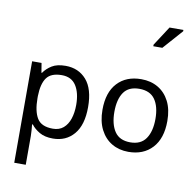

<svg xmlns="http://www.w3.org/2000/svg" viewBox="-119 -1086 1457 1446"><g transform="rotate(10 610.0 -363.0)"><path d="M340 -546Q439 -546 499.5 -477Q560 -408 560 -269Q560 -132 499.5 -61Q439 10 339 10Q277 10 236.5 -13.5Q196 -37 173 -68H167Q169 -51 171 -25Q173 1 173 20V240H85V-536H157L169 -463H173Q197 -498 236 -522Q275 -546 340 -546ZM324 -472Q242 -472 208.5 -426Q175 -380 173 -286V-269Q173 -170 205.5 -116.5Q238 -63 326 -63Q375 -63 406.5 -90Q438 -117 453.5 -163.5Q469 -210 469 -270Q469 -362 433.5 -417Q398 -472 324 -472Z M1166 -269Q1166 -136 1098.5 -63Q1031 10 916 10Q845 10 789.5 -22.5Q734 -55 702 -117.5Q670 -180 670 -269Q670 -402 737 -474Q804 -546 919 -546Q992 -546 1047.5 -513.5Q1103 -481 1134.5 -419.5Q1166 -358 1166 -269ZM761 -269Q761 -174 798.5 -118.5Q836 -63 918 -63Q999 -63 1037 -118.5Q1075 -174 1075 -269Q1075 -364 1037 -418Q999 -472 917 -472Q835 -472 798 -418Q761 -364 761 -269ZM964 -806V-818L1060 -966H1166V-956L1033 -806Z"/></g></svg>

Font: Noto Sans Tifinagh Azawagh
Style: Regular
Weight: 400
Designer: JamraPatel
Foundry: JamraPatel LLC
Version: Version 2.006; ttfautohint (v1.8.4.7-5d5b)